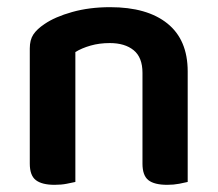

<svg xmlns="http://www.w3.org/2000/svg" viewBox="-20 -508 607 535"><path d="M377 -305Q377 -348 352.5 -368Q328 -388 286 -388Q257 -388 232.5 -381Q208 -374 190 -363V-1Q181 1 166 4Q151 7 132 7Q97 7 80 -6Q63 -19 63 -52V-373Q63 -397 73 -412Q83 -427 104 -441Q133 -461 181 -474.5Q229 -488 287 -488Q390 -488 446.5 -442.5Q503 -397 503 -309V-1Q495 1 479.5 4Q464 7 446 7Q410 7 393.5 -6Q377 -19 377 -52V-305Z"/></svg>

Font: Baloo Bhaina 2 SemiBold
Style: Regular
Weight: 600
Designer: Yesha Goshar, Manish Minz, Shuchita Grover and Ek Type
Foundry: Ek Type
Version: Version 1.640;hotconv 1.0.111;makeotfexe 2.5.65597; ttfautoh